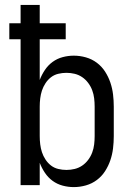

<svg xmlns="http://www.w3.org/2000/svg" viewBox="-20 -755 540 783"><path d="M281 8Q258 8 235.5 2Q213 -4 194.5 -17.5Q176 -31 163 -50.5Q150 -70 142 -91V0H64V-595H18V-660H64V-735H142V-660H248V-595H142V-429Q150 -450 163 -469.5Q176 -489 194.5 -502.5Q213 -516 235.5 -522Q258 -528 281 -528Q306 -528 330.5 -521Q355 -514 375 -499Q395 -484 408.5 -463Q422 -442 430 -418.5Q438 -395 441 -370Q444 -345 444 -320V-200Q444 -175 441 -150Q438 -125 430 -101.5Q422 -78 408.5 -57Q395 -36 375 -21Q355 -6 330.5 1Q306 8 281 8ZM251 -62Q268 -62 284.5 -66Q301 -70 315 -79.5Q329 -89 339.5 -103Q350 -117 356 -133Q362 -149 364 -166Q366 -183 366 -200V-320Q366 -337 364 -354Q362 -371 356 -387Q350 -403 339.5 -417Q329 -431 315 -440.5Q301 -450 284.5 -454Q268 -458 251 -458Q234 -458 217.5 -454Q201 -450 188 -440Q175 -430 165.5 -415.5Q156 -401 151 -385.5Q146 -370 144 -353.5Q142 -337 142 -320V-200Q142 -183 144 -166.5Q146 -150 151 -134.5Q156 -119 165.5 -104.5Q175 -90 188 -80Q201 -70 217.5 -66Q234 -62 251 -62Z"/></svg>

Font: Iosevka Algr
Style: Regular
Weight: 400
Monospace: yes
Designer: Belleve Invis
Foundry: Belleve Invis
Version: Version 26.0.2; ttfautohint (v1.8.3)